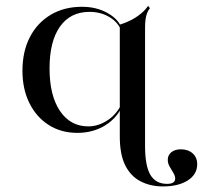

<svg xmlns="http://www.w3.org/2000/svg" viewBox="-20 -451 780 668"><path d="M249.2 11.3Q192.7 11.3 149.6 -16.1Q106.5 -43.5 82.3 -92.3Q58.1 -141.1 58.1 -204.8Q58.1 -271.8 83.9 -321.8Q109.7 -371.8 156.5 -399.6Q203.2 -427.4 265.3 -427.4Q315.3 -427.4 353.6 -406Q391.9 -384.7 403.2 -353.2L401.6 -344.4Q391.1 -373.4 360.9 -391.5Q330.6 -409.7 291.1 -409.7Q225 -409.7 188.7 -358.5Q152.4 -307.3 152.4 -212.9Q152.4 -118.5 188.7 -64.9Q225 -11.3 287.1 -11.3Q323.4 -11.3 356.9 -34.3Q390.3 -57.3 407.3 -99.2L409.7 -91.1Q389.5 -41.9 346.8 -15.3Q304 11.3 249.2 11.3ZM396.8 -207.3V-415.3V-365.3Q416.1 -371 435.1 -380.6Q454 -390.3 469.8 -403.2Q485.5 -416.1 495.2 -430.6L501.6 -422.6Q495.2 -414.5 491.5 -404.8Q487.9 -395.2 486.3 -383.1Q484.7 -371 484.7 -354V-207.3ZM484.7 57.3Q484.7 125.8 503.2 157.3Q521.8 188.7 561.3 188.7Q589.5 188.7 589.5 170.2Q589.5 161.3 583.5 151.2Q577.4 141.1 570.6 129.4Q563.7 117.7 563.7 104.8Q563.7 88.7 576.2 78.6Q588.7 68.5 608.9 68.5Q634.7 68.5 650.4 82.7Q666.1 96.8 666.1 120.2Q666.1 155.6 633.5 176.6Q600.8 197.6 546.8 197.6Q503.2 197.6 469 179.8Q434.7 162.1 415.7 124.2Q396.8 86.3 396.8 24.2V-207.3H484.7Z"/></svg>

Font: Playfair 144pt SemiExpanded Medium
Style: Regular
Weight: 500
Width: 6
Designer: Claus Eggers Sørensen
Foundry: Claus Eggers Sørensen
Version: Version 2.203